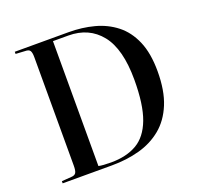

<svg xmlns="http://www.w3.org/2000/svg" viewBox="-127 -865 1025 1001"><g transform="rotate(-20 385.0 -365.0)"><path d="M55 0V-12L110 -16Q128 -17 134.5 -28Q141 -39 141 -67V-669Q141 -694 134.5 -704.5Q128 -715 107 -715L55 -718V-730H354Q428 -730 494 -712.5Q560 -695 611 -655Q662 -615 691 -547.5Q720 -480 720 -380Q720 -273 690 -200Q660 -127 606.5 -83Q553 -39 482 -19.5Q411 0 328 0ZM330 -16Q415 -16 473 -49.5Q531 -83 561 -162.5Q591 -242 591 -380Q591 -551 525.5 -632.5Q460 -714 346 -714H261V-21Q284 -16 330 -16Z"/></g></svg>

Font: Literata 72pt Medium
Style: Regular
Weight: 500
Designer: Latin by Veronika Burian and Jose Scaglione. Greek by Irene Vlachou. Cyrillic by Vera Evstafieva.
Foundry: TypeTogether
Version: Version 3.002